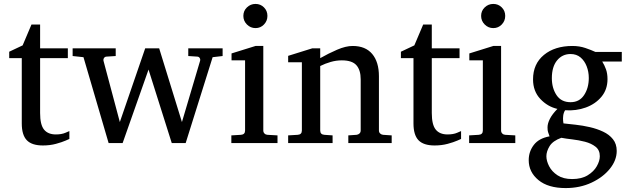

<svg xmlns="http://www.w3.org/2000/svg" viewBox="-20 -728 3201 977"><path d="M333 -21Q333 -21 314.2 -12.7Q295.4 -4.4 264.9 3.9Q234.4 12.2 198.2 12.2Q142.1 12.2 116.5 -14.4Q90.8 -41 90.8 -100.1V-432.1H26.9V-464.8L95.2 -497.1L140.1 -603H184.1V-481.9H325.2V-432.1H184.1V-152.8Q184.1 -93.3 204.1 -68.6Q224.1 -43.9 264.2 -43.9Q293.5 -43.9 313.2 -52.5Q333 -61 333 -61Z M1112.8 -442.9 1062 -437 924.8 0H854L735.8 -374L604 0H532.7L404.8 -437L349.6 -442.9V-481.9H568.8V-442.9L522 -439.9Q513.7 -439.5 509.3 -432.9Q504.9 -426.3 506.8 -418L589.8 -106.9L718.8 -481.9H790L905.8 -106.9L998 -418Q1000.5 -425.8 996.3 -432.6Q992.2 -439.5 983.9 -439.9L938 -442.9V-481.9H1112.8Z M1340.8 -647Q1340.8 -621.6 1323.2 -603.3Q1305.7 -585 1280.3 -585Q1254.9 -585 1236.6 -603.3Q1218.3 -621.6 1218.3 -647Q1218.3 -672.9 1236.6 -690.4Q1254.9 -708 1280.3 -708Q1305.7 -708 1323.2 -690.4Q1340.8 -672.9 1340.8 -647ZM1392.1 0H1157.2V-39.1L1206.1 -42Q1227.1 -43.5 1227.1 -64V-420.9H1158.2V-456.1L1280.3 -494.1H1319.8V-64Q1319.8 -54.7 1325.9 -48.6Q1332 -42.5 1340.8 -42L1392.1 -39.1Z M1973.1 0H1752.4V-39.1L1794.4 -42Q1803.2 -43 1809.3 -48.8Q1815.4 -54.7 1815.4 -64V-324.2Q1815.4 -371.6 1793.5 -396.2Q1771.5 -420.9 1719.2 -420.9Q1690.9 -420.9 1662.8 -412.8Q1634.8 -404.8 1609.4 -392.1V-64Q1609.4 -43.5 1630.4 -42L1672.4 -39.1V0H1446.3V-39.1L1495.1 -42Q1516.1 -43.5 1516.1 -64V-411.1H1446.3V-443.8L1568.4 -481.9H1609.4V-432.1Q1651.4 -456.1 1695.6 -475.1Q1739.7 -494.1 1774.4 -494.1Q1839.8 -494.1 1874 -453.4Q1908.2 -412.6 1908.2 -339.8V-64Q1908.2 -54.7 1914.3 -48.8Q1920.4 -43 1929.2 -42L1973.1 -39.1Z M2326.2 -21Q2326.2 -21 2307.4 -12.7Q2288.6 -4.4 2258.1 3.9Q2227.5 12.2 2191.4 12.2Q2135.3 12.2 2109.6 -14.4Q2084 -41 2084 -100.1V-432.1H2020V-464.8L2088.4 -497.1L2133.3 -603H2177.2V-481.9H2318.4V-432.1H2177.2V-152.8Q2177.2 -93.3 2197.3 -68.6Q2217.3 -43.9 2257.3 -43.9Q2286.6 -43.9 2306.4 -52.5Q2326.2 -61 2326.2 -61Z M2550.8 -647Q2550.8 -621.6 2533.2 -603.3Q2515.6 -585 2490.2 -585Q2464.8 -585 2446.5 -603.3Q2428.2 -621.6 2428.2 -647Q2428.2 -672.9 2446.5 -690.4Q2464.8 -708 2490.2 -708Q2515.6 -708 2533.2 -690.4Q2550.8 -672.9 2550.8 -647ZM2602.1 0H2367.2V-39.1L2416 -42Q2437 -43.5 2437 -64V-420.9H2368.2V-456.1L2490.2 -494.1H2529.8V-64Q2529.8 -54.7 2535.9 -48.6Q2542 -42.5 2550.8 -42L2602.1 -39.1Z M3144 -415H3044.4Q3055.7 -397 3063.5 -375.5Q3071.3 -354 3071.3 -325.2Q3071.3 -272.5 3040.5 -235.6Q3009.8 -198.7 2960.7 -180.9Q2911.6 -163.1 2855.5 -167Q2847.7 -154.3 2845.9 -139.2Q2844.2 -124 2845.5 -112.8Q2846.7 -101.6 2847.2 -100.1Q2874 -97.2 2909.4 -93.3Q2944.8 -89.4 2981.2 -81.1Q3017.6 -72.8 3048.8 -58.1Q3080.1 -43.5 3099.1 -19.5Q3118.2 4.4 3118.2 40Q3118.2 87.4 3083.5 130.6Q3048.8 173.8 2990 201.4Q2931.2 229 2858.4 229Q2769 229 2719.7 188.2Q2670.4 147.5 2670.4 86.9Q2670.4 43.5 2696.3 9.5Q2722.2 -24.4 2776.4 -34.2Q2771 -49.8 2768.6 -56.6Q2766.1 -63.5 2766.1 -80.1Q2766.1 -99.6 2778.1 -123.3Q2790 -147 2816.4 -173.8Q2766.6 -185.1 2729.5 -224.4Q2692.4 -263.7 2692.4 -324.2Q2692.4 -402.8 2747.8 -448.5Q2803.2 -494.1 2893.1 -494.1Q2928.7 -494.1 2959.2 -483.6Q2989.7 -473.1 3009.3 -463.9H3144ZM2976.1 -331.1Q2976.1 -362.8 2965.3 -390.6Q2954.6 -418.5 2934.1 -435.8Q2913.6 -453.1 2883.3 -453.1Q2841.3 -453.1 2814.7 -420.7Q2788.1 -388.2 2788.1 -330.1Q2788.1 -279.8 2812 -243.9Q2835.9 -208 2883.3 -208Q2928.2 -208 2952.1 -244.1Q2976.1 -280.3 2976.1 -331.1ZM3032.2 66.9Q3032.2 35.6 3010.5 18.6Q2988.8 1.5 2956.5 -6.8Q2924.3 -15.1 2891.6 -18.8Q2858.9 -22.5 2836.4 -26.9Q2793 -11.2 2776.6 15.6Q2760.3 42.5 2760.3 66.9Q2760.3 90.8 2774.2 117.9Q2788.1 145 2817.1 164.1Q2846.2 183.1 2891.1 183.1Q2939 183.1 2970.2 164.1Q3001.5 145 3016.8 117.9Q3032.2 90.8 3032.2 66.9Z"/></svg>

Font: Eeyek
Style: Regular
Weight: 400
Designer: Pravabati Chingangbam and Tabish
Foundry: SIL International
Version: Version 2.000